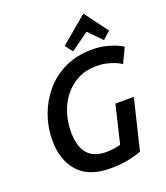

<svg xmlns="http://www.w3.org/2000/svg" viewBox="-167 -1048 1019 1176"><g transform="rotate(-20 342.5 -460.0)"><path d="M349 14Q210 14 141 -62.5Q72 -139 72 -271Q72 -353 100 -431Q128 -509 181 -572Q234 -635 312 -672Q390 -709 489 -709Q533 -709 568.5 -701.5Q604 -694 633.5 -682.5Q663 -671 685 -657L639 -560Q624 -571 599.5 -581Q575 -591 544.5 -598Q514 -605 479 -605Q413 -605 361 -578.5Q309 -552 272 -506.5Q235 -461 216 -402Q197 -343 197 -278Q197 -184 237 -136.5Q277 -89 360 -89Q385 -89 408.5 -92.5Q432 -96 453 -102L512 -349H632L553 -21Q518 -7 467 3.5Q416 14 349 14ZM378 -738 341 -787 516 -934 629 -782 579 -738 497 -823Z"/></g></svg>

Font: Ubuntu Sans SemiBold
Style: Italic
Weight: 600
Italic angle: -13.5°
Designer: Dalton Maag Ltd
Foundry: Dalton Maag Ltd
Version: Version 1.006